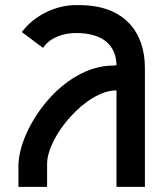

<svg xmlns="http://www.w3.org/2000/svg" viewBox="-20 -732 652 750"><path d="M164 -2V-92C164 -198 315 -379 435 -379V-2H546V-467C546 -604 468 -712 290 -712H276C197 -712 120 -672 76 -620L65 -607L148 -545L159 -559C181 -583 224 -603 277 -603C382 -603 434 -555 435 -477L424 -476C219 -476 52 -228 52 -84V-2Z"/></svg>

Font: Mint Spirit
Style: Bold
Weight: 700
Designer: HARENDAL Hirwen
Foundry: Arkandis Digital Foundry.
Version: Version 1.004;FFEdit